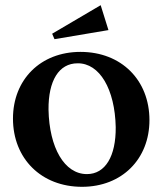

<svg xmlns="http://www.w3.org/2000/svg" viewBox="-20 -708 624 740"><path d="M296 12C450 12 556 -95 556 -245C556 -399 448 -508 290 -508C136 -508 30 -401 30 -251C30 -97 139 12 296 12ZM315 -37C228 -37 170 -139 167 -285C166 -397 207 -464 279 -464C364 -465 423 -364 426 -218C427 -106 386 -37 315 -37ZM190 -557 398 -592 368 -688 181 -578Z"/></svg>

Font: Sinistre
Style: Bold
Weight: 700
Designer: Jules Durand
Foundry: Collletttivo
Version: Version 69.420;Glyphs 3.2 (3217)